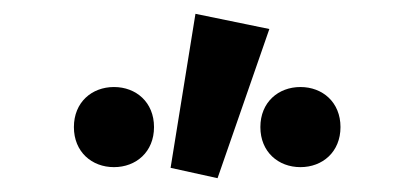

<svg xmlns="http://www.w3.org/2000/svg" viewBox="-20 -825 597 278"><path d="M145 -583C177 -583 203 -605 203 -641C203 -677 177 -699 145 -699C113 -699 87 -677 87 -641C87 -605 113 -583 145 -583ZM295 -567 370 -783 263 -805 227 -582ZM415 -583C447 -583 473 -605 473 -641C473 -677 447 -699 415 -699C383 -699 357 -677 357 -641C357 -605 383 -583 415 -583Z"/></svg>

Font: Source Sans Pro
Style: Bold
Weight: 700
Designer: Paul D. Hunt
Foundry: Adobe Systems Incorporated
Version: Version 3.006;hotconv 1.0.111;makeotfexe 2.5.65597